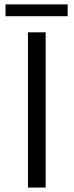

<svg xmlns="http://www.w3.org/2000/svg" viewBox="-20 -846 332 866"><path d="M4.9 -826.2H285.2V-772.9H4.9ZM106 -700.2H186V0H106Z"/></svg>

Font: Montserrat-Arabic Light
Style: Regular
Weight: 300
Designer: Mohamed Gaber
Foundry: Kief Type Foundry
Version: Version 5.008;PS 005.008;hotconv 1.0.88;makeotf.lib2.5.64775